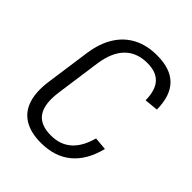

<svg xmlns="http://www.w3.org/2000/svg" viewBox="-200 -826 951 951"><g transform="rotate(45 275.5 -350.0)"><path d="M246 7Q175 7 129.5 -20.5Q84 -48 66.5 -102Q49 -156 60 -235L93 -470Q104 -546 137 -599Q170 -652 223 -679.5Q276 -707 347 -707Q441 -707 488 -659.5Q535 -612 536 -516L464 -509Q463 -579 432.5 -612.5Q402 -646 340 -646Q267 -646 223 -602Q179 -558 166 -470L133 -234Q120 -143 150 -98.5Q180 -54 255 -54Q320 -54 362 -91Q404 -128 424 -202L492 -196Q467 -96 405 -44.5Q343 7 246 7Z"/></g></svg>

Font: Pathway Extreme SemiCondensed Light
Style: Italic
Weight: 300
Width: 4
Italic angle: -8°
Version: Version 1.001;gftools[0.9.26]